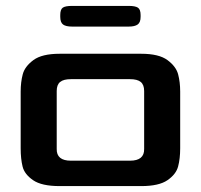

<svg xmlns="http://www.w3.org/2000/svg" viewBox="-20 -630 680 650"><path d="M50 -128V-320Q50 -352 57 -378.5Q64 -405 93 -426.5Q122 -448 182 -448H458Q518 -448 547 -426.5Q576 -405 583 -378.5Q590 -352 590 -320V-128Q590 -93 583 -66.5Q576 -40 547 -20Q518 0 458 0H182Q121 0 92 -20Q63 -40 56.5 -66Q50 -92 50 -128ZM420 -86Q469 -86 468 -126V-322Q468 -343 456.5 -352.5Q445 -362 420 -362H220Q195 -362 183.5 -352.5Q172 -343 172 -322V-126Q171 -86 220 -86ZM184 -573V-579Q184 -598 192.5 -604Q201 -610 224 -610H416Q438 -610 447 -604Q456 -598 456 -579V-573Q456 -554 446 -547Q436 -540 416 -540H224Q203 -540 193.5 -547Q184 -554 184 -573Z"/></svg>

Font: Gold
Style: Regular
Weight: 400
Designer: jaiki
Version: Version 1.000